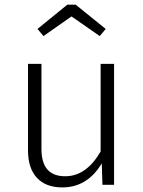

<svg xmlns="http://www.w3.org/2000/svg" viewBox="-20 -799 619 830"><path d="M473.1 0H422.9L419.9 -92.8Q357.9 11.2 249 11.2Q178.2 11.2 139.6 -30.3Q101.1 -71.8 101.1 -148.9V-522.9H159.2V-154.8Q159.2 -36.6 262.2 -37.1Q353 -37.1 415 -144V-522.9H473.1ZM142.1 -673.8 271 -778.8H307.1L437 -673.8L411.1 -643.1L289.1 -728L168 -643.1Z"/></svg>

Font: FiraSans-Light
Style: Regular
Weight: 300
Designer: Carrois Corporate & Edenspiekermann AG
Foundry: Carrois Corporate GbR & Edenspiekermann AG
Version: Version 3.106;PS 003.106;hotconv 1.0.70;makeotf.lib2.5.58329